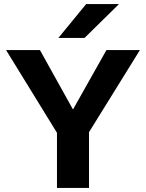

<svg xmlns="http://www.w3.org/2000/svg" viewBox="-20 -927 721 947"><path d="M10 0ZM419 -275V0H261V-272L10 -680H177L340 -387L505 -680H670ZM405 -907H567L397 -740H268Z"/></svg>

Font: Martel Sans ExtraBold
Style: Regular
Weight: 800
Designer: Dan Reynolds and Mathieu Réguer
Foundry: Dan Reynolds and Mathieu Réguer
Version: Version 1.002; ttfautohint (v1.1) -l 5 -r 5 -G 72 -x 0 -D la